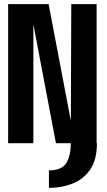

<svg xmlns="http://www.w3.org/2000/svg" viewBox="-20 -695 518 932"><path d="M217.5 217V132Q279 132 301.2 97.5Q323.5 63 323.5 0H251.5L142 -577V0H19.5V-675H216L324 -108L326 -675H449V0H450.5Q450.5 80.5 417.8 128Q385 175.5 332 196.2Q279 217 217.5 217Z"/></svg>

Font: Anybody Condensed SemiBold
Style: Regular
Weight: 600
Width: 3
Designer: Tyler Finck
Foundry: Etcetera Type Company
Version: Version 1.010; ttfautohint (v1.8.3) -l 8 -r 50 -G 200 -x 14 